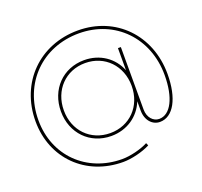

<svg xmlns="http://www.w3.org/2000/svg" viewBox="-149 -892 1304 1240"><g transform="rotate(-20 503.0 -271.5)"><path d="M732 -96V-525H712V-373C675 -466 588 -527 479 -527C333 -527 226 -417 226 -266C226 -116 333 -6 479 -6C588 -6 675 -67 712 -160V-96C712 -28 754 16 805 16C897 16 956 -92 956 -259C956 -526 767 -721 507 -721C243 -721 50 -528 50 -262C50 -7 237 178 494 178C551 178 630 159 681 132L673 114C626 139 550 158 494 158C249 158 70 -19 70 -262C70 -516 254 -701 507 -701C755 -701 936 -515 936 -259C936 -104 885 -4 807 -4C767 -4 732 -40 732 -96ZM479 -507C614 -507 712 -405 712 -266C712 -127 614 -26 479 -26C344 -26 246 -127 246 -266C246 -405 344 -507 479 -507Z"/></g></svg>

Font: Montserrat Thin
Style: Regular
Weight: 250
Designer: Julieta Ulanovsky
Foundry: Julieta Ulanovsky
Version: Version 4.000